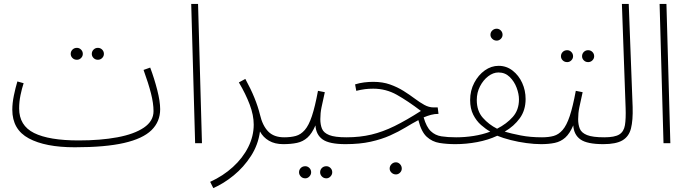

<svg xmlns="http://www.w3.org/2000/svg" viewBox="-20 -733 3530 983"><path d="M481 -427Q468 -427 459 -436Q450 -445 450 -457Q450 -470 459 -479Q468 -488 481 -488Q494 -488 503 -479Q512 -470 512 -457Q512 -445 503 -436Q494 -427 481 -427ZM374 -427Q360 -427 351 -436Q342 -445 342 -457Q342 -470 351 -479Q360 -488 374 -488Q386 -488 395 -479Q404 -470 404 -457Q404 -445 395 -436Q386 -427 374 -427Z M363 21Q212 21 127.5 -24.5Q43 -70 43 -171Q43 -205 51 -244Q59 -283 69 -316L101 -307Q92 -280 85 -246Q78 -212 78 -178Q78 -90 154.5 -52Q231 -14 383 -14Q494 -14 580.5 -30Q667 -46 716.5 -79.5Q766 -113 766 -164Q766 -204 753 -255Q740 -306 715 -375L749 -387Q770 -331 785 -272.5Q800 -214 800 -174Q800 -110 755.5 -66.5Q711 -23 615 -1Q519 21 363 21Z M979 0 959 -713H994L1014 0Z M1072 230 1056 198Q1122 168 1172.5 122Q1223 76 1251 20Q1279 -36 1279 -95Q1279 -143 1258.5 -197.5Q1238 -252 1203 -311L1236 -329Q1264 -278 1282.5 -232.5Q1301 -187 1311 -146Q1324 -90 1353 -60Q1382 -30 1435 -30Q1445 -30 1449 -25Q1453 -20 1453 -13Q1453 -6 1447 -0.5Q1441 5 1430 5Q1387 5 1357 -12.5Q1327 -30 1311 -60Q1302 8 1265 65.5Q1228 123 1176.5 165Q1125 207 1072 230Z M1651 180Q1637 180 1628 170.5Q1619 161 1619 149Q1619 136 1628 127Q1637 118 1651 118Q1663 118 1672 127Q1681 136 1681 149Q1681 161 1672 170.5Q1663 180 1651 180ZM1543 180Q1529 180 1520 170.5Q1511 161 1511 149Q1511 136 1520 127Q1529 118 1543 118Q1555 118 1564 127Q1573 136 1573 149Q1573 161 1564 170.5Q1555 180 1543 180Z M1430 5 1435 -30Q1469 -30 1494.5 -37Q1520 -44 1540.5 -67.5Q1561 -91 1577 -139Q1593 -187 1608 -268L1643 -261Q1632 -212 1626 -183Q1620 -154 1620 -123Q1620 -95 1628.5 -74Q1637 -53 1665.5 -41.5Q1694 -30 1754 -30Q1764 -30 1768 -25Q1772 -20 1772 -13Q1772 -6 1766.5 -0.5Q1761 5 1749 5Q1666 5 1632 -19Q1598 -43 1595 -91Q1577 -49 1554 -28.5Q1531 -8 1500.5 -1.5Q1470 5 1430 5Z M2007 160Q1994 160 1984.5 151Q1975 142 1975 130Q1975 117 1984.5 107.5Q1994 98 2007 98Q2019 98 2028 107.5Q2037 117 2037 130Q2037 142 2028 151Q2019 160 2007 160Z M1749 5 1754 -30Q1823 -30 1881.5 -44Q1940 -58 2000 -87.5Q2060 -117 2135 -165Q2068 -216 2012 -247.5Q1956 -279 1891 -279Q1868 -279 1848.5 -276.5Q1829 -274 1804 -268L1798 -301Q1820 -308 1844 -311Q1868 -314 1891 -314Q1939 -314 1977 -300.5Q2015 -287 2046 -267.5Q2077 -248 2103 -228.5Q2129 -209 2152.5 -196Q2176 -183 2200 -183H2221L2225 -150Q2205 -150 2186.5 -145Q2168 -140 2149 -132Q2163 -83 2185.5 -61.5Q2208 -40 2240 -35Q2272 -30 2315 -30Q2326 -30 2330 -25Q2334 -20 2334 -13Q2334 -6 2328 -0.5Q2322 5 2311 5Q2268 5 2230.5 -1Q2193 -7 2165 -32.5Q2137 -58 2122 -118Q2090 -101 2055.5 -80Q2021 -59 1977.5 -39.5Q1934 -20 1878 -7.5Q1822 5 1749 5Z M2523 -525Q2510 -525 2500.5 -534Q2491 -543 2491 -555Q2491 -568 2500.5 -577Q2510 -586 2523 -586Q2535 -586 2544 -577Q2553 -568 2553 -555Q2553 -543 2544 -534Q2535 -525 2523 -525Z M2311 5 2316 -30Q2360 -30 2405 -37Q2450 -44 2490 -59Q2467 -72 2443 -93Q2419 -114 2403 -145.5Q2387 -177 2387 -221Q2387 -269 2408 -309Q2429 -349 2462 -372.5Q2495 -396 2533 -396Q2573 -396 2604.5 -371.5Q2636 -347 2653.5 -308.5Q2671 -270 2671 -226Q2671 -169 2641.5 -128Q2612 -87 2564 -59Q2598 -49 2646.5 -39.5Q2695 -30 2755 -30Q2773 -30 2773 -13Q2773 -6 2767 -0.5Q2761 5 2750 5Q2716 5 2675 -0.5Q2634 -6 2594.5 -16Q2555 -26 2526 -38Q2479 -16 2423 -5.5Q2367 5 2311 5ZM2421 -221Q2421 -165 2452 -130Q2483 -95 2525 -74Q2574 -99 2605.5 -134.5Q2637 -170 2637 -224Q2637 -252 2625 -284Q2613 -316 2589.5 -339Q2566 -362 2532 -362Q2505 -362 2479.5 -342.5Q2454 -323 2437.5 -291Q2421 -259 2421 -221Z M2991 -415Q2978 -415 2969 -424Q2960 -433 2960 -445Q2960 -458 2969 -467Q2978 -476 2991 -476Q3004 -476 3013 -467Q3022 -458 3022 -445Q3022 -433 3013 -424Q3004 -415 2991 -415ZM2884 -415Q2870 -415 2861 -424Q2852 -433 2852 -445Q2852 -458 2861 -467Q2870 -476 2884 -476Q2896 -476 2905 -467Q2914 -458 2914 -445Q2914 -433 2905 -424Q2896 -415 2884 -415Z M2750 5 2755 -30Q2789 -30 2814.5 -37Q2840 -44 2860.5 -67.5Q2881 -91 2897 -139Q2913 -187 2928 -268L2963 -261Q2952 -212 2946 -183Q2940 -154 2940 -123Q2940 -95 2948.5 -74Q2957 -53 2985.5 -41.5Q3014 -30 3074 -30Q3084 -30 3088 -25Q3092 -20 3092 -13Q3092 -6 3086.5 -0.5Q3081 5 3069 5Q2986 5 2952 -19Q2918 -43 2915 -91Q2897 -49 2874 -28.5Q2851 -8 2820.5 -1.5Q2790 5 2750 5Z M3069 5 3074 -30Q3127 -30 3150.5 -44.5Q3174 -59 3179.5 -92Q3185 -125 3183 -181L3164 -713H3199L3219 -185Q3221 -117 3210.5 -75.5Q3200 -34 3167 -14.5Q3134 5 3069 5Z M3377 0 3357 -713H3392L3412 0Z"/></svg>

Font: Noto Sans Arabic SemCond ExtLt
Style: Regular
Weight: 200
Width: 4
Designer: Monotype Design Team, Nadine Chahine, Nizar Qandah and Khaled Hosny
Foundry: Monotype Imaging Inc.
Version: Version 2.012; ttfautohint (v1.8.4.7-5d5b)